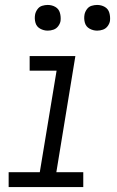

<svg xmlns="http://www.w3.org/2000/svg" viewBox="-20 -757 472 777"><path d="M15 0H317V-60H208L285 -530H100V-471H209L141 -60H15ZM373 -633Q385 -633 396.5 -637Q408 -641 415.5 -651Q423 -661 425 -672Q427 -689 422.5 -705Q418 -721 404 -729Q390 -737 373 -737Q362 -737 350.5 -733.5Q339 -730 331.5 -719.5Q324 -709 322 -698Q319 -681 323.5 -665Q328 -649 342.5 -641Q357 -633 373 -633ZM173 -633Q185 -633 196.5 -637Q208 -641 215.5 -651Q223 -661 225 -672Q227 -689 222.5 -705Q218 -721 204 -729Q190 -737 173 -737Q162 -737 150.5 -733.5Q139 -730 131.5 -719.5Q124 -709 122 -698Q119 -681 123.5 -665Q128 -649 142.5 -641Q157 -633 173 -633Z"/></svg>

Font: Iosevka Sparkle Light Oblique
Style: Regular
Weight: 300
Italic angle: -9°
Designer: Belleve Invis
Foundry: Belleve Invis
Version: Version 4.5.0; ttfautohint (v1.8.3)